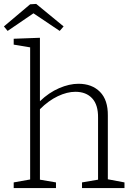

<svg xmlns="http://www.w3.org/2000/svg" viewBox="-41 -961 676 981"><path d="M510 -45 595 -29V0H378V-29L460 -43V-359Q461 -425 430 -458.5Q399 -492 344 -492Q302 -492 254.5 -469.5Q207 -447 163 -403V-43L245 -29V0H29V-29L113 -44V-719L29 -733V-763L163 -768V-444Q209 -488 261 -510.5Q313 -533 360 -533Q429 -533 470 -491.5Q511 -450 510 -370ZM144 -941 284 -826 264 -803 130 -893 -2 -803 -21 -826 113 -939Z"/></svg>

Font: Bitter Pro Light
Style: Regular
Weight: 300
Designer: Sol Matas, and Bitter project Authors
Foundry: Sol Matas
Version: Version 1.010